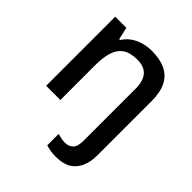

<svg xmlns="http://www.w3.org/2000/svg" viewBox="-215 -685 1061 1061"><g transform="rotate(45 315.0 -155.0)"><path d="M396 240Q373 240 353 236.5Q333 233 318 228V139Q333 143 346.5 146Q360 149 378 149Q405 149 423.5 132Q442 115 442 65V-339Q442 -399 415.5 -429Q389 -459 335 -459Q281 -459 249.5 -437.5Q218 -416 205 -374Q192 -332 192 -271V0H81V-540H168L184 -468H191Q209 -496 234.5 -514Q260 -532 292 -541Q324 -550 358 -550Q421 -550 464.5 -529.5Q508 -509 530.5 -465.5Q553 -422 553 -352V72Q553 122 536.5 160Q520 198 486 219Q452 240 396 240Z"/></g></svg>

Font: Noto Sans Oriya Medium
Style: Regular
Weight: 500
Version: Version 2.003